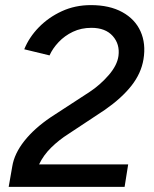

<svg xmlns="http://www.w3.org/2000/svg" viewBox="-20 -732 604 752"><path d="M14 0 28 -80Q36 -130 75 -179.5Q114 -229 179 -273L331 -372Q372 -399 405.5 -437.5Q439 -476 444 -513Q450 -559 421.5 -591Q393 -623 338 -623Q298 -623 265.5 -607.5Q233 -592 209.5 -567Q186 -542 174 -515L75 -539Q94 -586 132 -625Q170 -664 222 -688Q274 -712 336 -712Q409 -712 459 -684.5Q509 -657 530.5 -609Q552 -561 542 -500Q533 -445 495 -396.5Q457 -348 391 -302L249 -208Q211 -184 180.5 -154Q150 -124 133 -88H482L468 0Z"/></svg>

Font: Figtree Medium
Style: Italic
Weight: 500
Italic angle: -9.5°
Foundry: Erik Kennedy
Version: Version 2.001; ttfautohint (v1.8.4.7-5d5b);gftools[0.9.27]